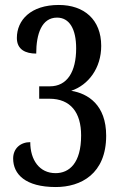

<svg xmlns="http://www.w3.org/2000/svg" viewBox="-20 -744 486 774"><path d="M205 10C306 10 408 -43 408 -197C408 -321 335 -367 267 -378C336 -401 388 -469 388 -559C388 -665 319 -724 217 -724C104 -724 48 -663 48 -591C48 -544 83 -528 126 -528C126 -607 148 -673 210 -673C260 -673 287 -627 287 -549C287 -455 251 -396 181 -396H138V-346H179C265 -346 307 -290 307 -198C307 -86 259 -46 204 -46C139 -46 102 -99 102 -171C63 -171 33 -146 33 -105C33 -42 82 10 205 10Z"/></svg>

Font: Noto Serif Ethiopic ExtraCondensed Medium
Style: Regular
Weight: 500
Width: 2
Designer: Monotype Design Team
Foundry: Monotype Imaging Inc.
Version: Version 2.102